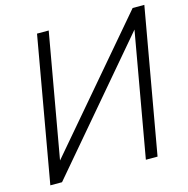

<svg xmlns="http://www.w3.org/2000/svg" viewBox="-109 -855 941 960"><g transform="rotate(-15 361.0 -375.0)"><path d="M722 -750 589.5 0H529L642.5 -643.5L95 0H34.5L166.5 -750H227L113.5 -107.5L661.5 -750Z"/></g></svg>

Font: Russisch Sans Light
Style: Italic
Weight: 300
Italic angle: -10°
Designer: Michael Sharanda (font) & Cristiano Sobral (main changes)
Foundry: Michael Sharanda
Version: Version 2.00;September 8, 2020;FontCreator 13.0.0.2681 64-bi